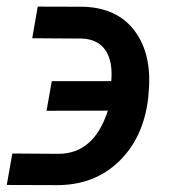

<svg xmlns="http://www.w3.org/2000/svg" viewBox="-53 -551 512 575"><path d="M102.1 -308.1H280.3Q285.2 -367.7 262.9 -400.4Q240.7 -433.1 193.8 -435.5L43.5 -436.5L60.1 -531.2L196.3 -530.8Q298.8 -527.8 350.8 -457.8Q402.8 -387.7 392.1 -273.9L390.6 -255.9Q376.5 -138.2 303 -67.4Q229.5 3.4 118.7 3.4L-32.7 2.9L-16.1 -91.3L121.6 -90.3Q228.5 -90.3 270 -219.7L86.4 -219.2Z"/></svg>

Font: Roboto Medium
Style: Italic
Weight: 500
Italic angle: -12°
Designer: Google
Version: Version 2.134; 2016